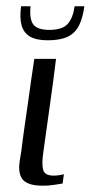

<svg xmlns="http://www.w3.org/2000/svg" viewBox="-20 -586 288 610"><path d="M158 -399Q149 -325 138.5 -252Q128 -179 118 -105Q112 -65 117 -46.5Q122 -28 151 -28Q157 -28 168.5 -29.5Q180 -31 183 -33L179 -3Q173 -2 154 1Q135 4 118 4Q89 4 73 -2Q57 -8 50 -18.5Q43 -29 41.5 -43.5Q40 -58 42.5 -74Q45 -90 48 -108Q52 -142 57.5 -180Q63 -218 68.5 -256.5Q74 -295 79 -331.5Q84 -368 89 -399Q106 -399 123.5 -399Q141 -399 158 -399ZM132 -458Q95 -458 75 -470Q55 -482 48.5 -506Q42 -530 47 -566H77Q73 -524 86.5 -507.5Q100 -491 137 -491Q178 -491 195 -510Q212 -529 217 -566H248Q243 -529 231 -505Q219 -481 195.5 -469.5Q172 -458 132 -458Z"/></svg>

Font: Genos
Style: Italic
Weight: 400
Italic angle: -8°
Version: Version 1.010